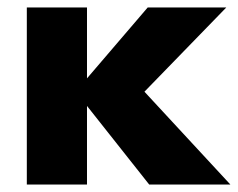

<svg xmlns="http://www.w3.org/2000/svg" viewBox="-20 -494 637 514"><path d="M212.9 -210.4V0H51.8V-474.1H212.9V-284.2L375.5 -474.1H585.9L366.7 -248.5L596.7 0H379.4Z"/></svg>

Font: Glacial Indifference
Style: Bold
Weight: 700
Designer: Alfredo Marco Pradil
Foundry: Alfredo Marco Pradil
Version: Version 1.312